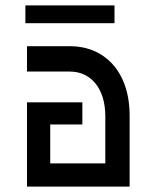

<svg xmlns="http://www.w3.org/2000/svg" viewBox="-20 -691 580 711"><path d="M370 -260V-86H166V-230H285V-312H80V0H460V-260C461 -428 365 -520 239 -520H80V-426H239C313 -426 370 -368 370 -260ZM74 -605H404V-671H74Z"/></svg>

Font: Grotesk 02 Mince
Style: Bold
Weight: 400
Designer: Frank Adebiaye, contributions by Jérémy Landes, Ariel Martín Pérez
Foundry: Velvetyne Type Foundry
Version: Version 3.000;Glyphs 3.1.2 (3150)